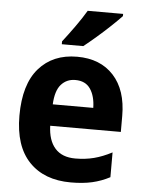

<svg xmlns="http://www.w3.org/2000/svg" viewBox="-54 -810 651 864"><g transform="rotate(5 271.0 -378.0)"><path d="M278 -556Q383 -556 443 -490.5Q503 -425 503 -308V-236H184Q186 -170 217.5 -134.5Q249 -99 309 -99Q354 -99 393 -109Q432 -119 474 -141V-29Q436 -9 394.5 0.5Q353 10 298 10Q178 10 110 -61Q42 -132 42 -269Q42 -411 105.5 -483.5Q169 -556 278 -556ZM279 -451Q240 -451 215 -423Q190 -395 187 -333H370Q369 -386 347 -418.5Q325 -451 279 -451ZM467 -756Q450 -738 420 -709.5Q390 -681 357.5 -653Q325 -625 301 -606H204V-619Q229 -651 258 -691.5Q287 -732 307 -766H467Z"/></g></svg>

Font: Noto Sans SemiCondensed
Style: Bold
Weight: 700
Width: 4
Designer: Monotype Design Team
Foundry: Monotype Imaging Inc.
Version: Version 2.013; ttfautohint (v1.8.4.7-5d5b)